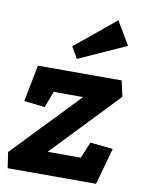

<svg xmlns="http://www.w3.org/2000/svg" viewBox="-83 -757 615 815"><g transform="rotate(10 224.0 -350.0)"><path d="M420 -600 216 -508 187 -557 361 -700ZM388 0H7L-3 -68L270 -353H143L117 -283L27 -293L58 -451H419L434 -383L162 -98H305L334 -168L432 -158Z"/></g></svg>

Font: Zilla Slab
Style: Bold Italic
Weight: 700
Italic angle: -6°
Designer: Typotheque.com
Foundry: Typotheque type foundry
Version: Version 1.1; 2017; ttfautohint (v1.6)